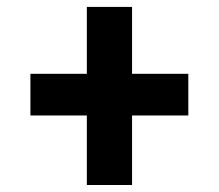

<svg xmlns="http://www.w3.org/2000/svg" viewBox="-20 -609 636 558"><path d="M363.8 -588.9V-394.5H527.3V-273.4H363.8V-71.3H232.4V-273.4H68.4V-394.5H232.4V-588.9Z"/></svg>

Font: Ufes Sans
Style: Bold
Weight: 700
Designer: Ricardo Esteves & Filipe Motta
Foundry: ProDesignUfes - Ricardo Esteves, Filipe Motta (This is a derivative work, based on Roboto family, by Christian Robertson
Version: Version 2.0